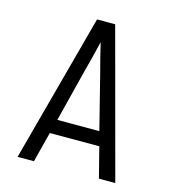

<svg xmlns="http://www.w3.org/2000/svg" viewBox="-102 -754 754 839"><g transform="rotate(15 275.0 -335.0)"><path d="M54 0 234 -670H316L496 0H422L387 -137H163L128 0ZM370 -201 308 -447Q299 -479 291 -512Q283 -545 275 -578Q267 -545 259 -512Q251 -479 242 -447L180 -201Z"/></g></svg>

Font: Lode
Style: Regular
Weight: 400
Monospace: yes
Designer: Belleve Invis
Foundry: Belleve Invis
Version: Version 29.2.0; ttfautohint (v1.8.3)